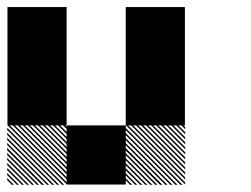

<svg xmlns="http://www.w3.org/2000/svg" viewBox="-21 -520 708 541"><path d="M500.8 -155.8 489.2 -167.5H495L500.8 -161.7ZM500.8 -141.7 475 -167.5H480.8L500.8 -147.5ZM500.8 -127.5 460.8 -167.5H466.7L500.8 -133.3ZM500.8 -113.3 446.7 -167.5H452.5L500.8 -119.2ZM500.8 -99.2 432.5 -167.5H438.3L500.8 -105ZM500.8 -85 418.3 -167.5H424.2L500.8 -90.8ZM500.8 -70.8 404.2 -167.5H410L500.8 -76.7ZM500.8 -56.7 390 -167.5H395.8L500.8 -62.5ZM500.8 -42.5 375.8 -167.5H381.7L500.8 -48.3ZM500.8 -28.3 361.7 -167.5H367.5L500.8 -34.2ZM500.8 -14.2 347.5 -167.5H353.3L500.8 -20ZM500.8 0 333.3 -167.5H339.2L500.8 -5.8ZM487.5 0.8 332.5 -154.2V-160L493.3 0.8ZM473.3 0.8 332.5 -140V-145.8L479.2 0.8ZM459.2 0.8 332.5 -125.8V-131.7L465 0.8ZM445 0.8 332.5 -111.7V-117.5L450.8 0.8ZM430 0.8 332.5 -96.7V-103.3L436.7 0.8ZM416.7 0.8 332.5 -83.3V-89.2L422.5 0.8ZM402.5 0.8 332.5 -69.2V-75L408.3 0.8ZM388.3 0.8 332.5 -55V-60.8L394.2 0.8ZM374.2 0.8 332.5 -40.8V-46.7L380 0.8ZM360 0.8 332.5 -26.7V-32.5L365.8 0.8ZM345.8 0.8 332.5 -12.5V-18.3L351.7 0.8ZM167.5 -155.8 155.8 -167.5H161.7L167.5 -161.7ZM167.5 -141.7 141.7 -167.5H147.5L167.5 -147.5ZM167.5 -127.5 127.5 -167.5H133.3L167.5 -133.3ZM167.5 -113.3 113.3 -167.5H119.2L167.5 -119.2ZM167.5 -99.2 99.2 -167.5H105L167.5 -105ZM167.5 -85 85 -167.5H90.8L167.5 -90.8ZM167.5 -70.8 70.8 -167.5H76.7L167.5 -76.7ZM167.5 -56.7 56.7 -167.5H62.5L167.5 -62.5ZM167.5 -42.5 42.5 -167.5H48.3L167.5 -48.3ZM167.5 -28.3 28.3 -167.5H34.2L167.5 -34.2ZM167.5 -14.2 14.2 -167.5H20L167.5 -20ZM167.5 0 0 -167.5H5.8L167.5 -5.8ZM154.2 0.8 -0.8 -154.2V-160L160 0.8ZM140 0.8 -0.8 -140V-145.8L145.8 0.8ZM125.8 0.8 -0.8 -125.8V-131.7L131.7 0.8ZM111.7 0.8 -0.8 -111.7V-117.5L117.5 0.8ZM96.7 0.8 -0.8 -96.7V-103.3L103.3 0.8ZM83.3 0.8 -0.8 -83.3V-89.2L89.2 0.8ZM69.2 0.8 -0.8 -69.2V-75L75 0.8ZM55 0.8 -0.8 -55V-60.8L60.8 0.8ZM40.8 0.8 -0.8 -40.8V-46.7L46.7 0.8ZM26.7 0.8 -0.8 -26.7V-32.5L32.5 0.8ZM12.5 0.8 -0.8 -12.5V-18.3L18.3 0.8ZM166.7 -166.7H333.3V0H166.7ZM333.3 -333.3H500V-166.7H333.3ZM0 -333.3H166.7V-166.7H0ZM333.3 -500H500V-166.7H333.3ZM0 -500H166.7V-166.7H0Z"/></svg>

Font: 0xA000-Pixelated-Mono
Style: Pixelated-Mono
Weight: 400
Version: Version 0.1